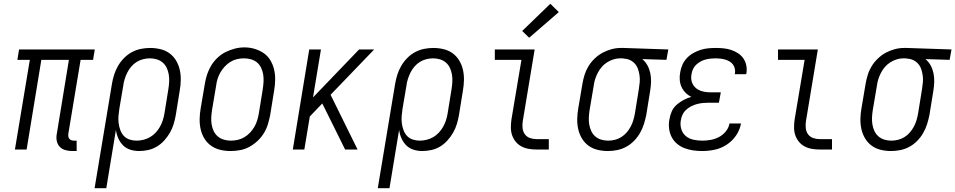

<svg xmlns="http://www.w3.org/2000/svg" viewBox="-20 -792 5060 1017"><path d="M363 8Q344 8 326 3Q308 -2 296 -15Q284 -28 280.5 -46.5Q277 -65 281 -84L345 -475H199L121 0H59L138 -475H72L81 -530H482L473 -475H407L342 -84Q341 -76 342 -69Q343 -62 347 -57Q351 -52 358 -49.5Q365 -47 372 -47H386V8Z M481 205 573 -348Q577 -372 584.5 -396Q592 -420 605 -442.5Q618 -465 636.5 -484Q655 -503 678 -515.5Q701 -528 726 -533Q751 -538 775 -538Q803 -538 830 -531.5Q857 -525 878 -509.5Q899 -494 912.5 -471.5Q926 -449 932 -423Q938 -397 937.5 -368.5Q937 -340 932 -312L911 -182Q907 -159 900 -135.5Q893 -112 880.5 -90Q868 -68 850.5 -48.5Q833 -29 811.5 -16Q790 -3 765.5 2.5Q741 8 717 8Q693 8 670.5 1Q648 -6 632 -22Q616 -38 606.5 -59.5Q597 -81 594 -104L543 205ZM703 -47Q721 -47 739.5 -51.5Q758 -56 774.5 -65.5Q791 -75 804.5 -89.5Q818 -104 827.5 -121Q837 -138 842.5 -155.5Q848 -173 851 -191L872 -321Q875 -340 876 -359.5Q877 -379 874 -397Q871 -415 863.5 -431.5Q856 -448 842.5 -460Q829 -472 811 -477.5Q793 -483 774 -483Q757 -483 738.5 -478.5Q720 -474 704 -464Q688 -454 675.5 -439.5Q663 -425 654.5 -408Q646 -391 640.5 -373.5Q635 -356 633 -339L612 -215Q609 -196 607.5 -176.5Q606 -157 608.5 -138.5Q611 -120 617.5 -102.5Q624 -85 636 -72Q648 -59 666 -53Q684 -47 703 -47Z M1201 8Q1173 8 1146 1.5Q1119 -5 1097.5 -20.5Q1076 -36 1062.5 -58.5Q1049 -81 1043 -107Q1037 -133 1037.5 -161.5Q1038 -190 1043 -218L1065 -348Q1069 -373 1077 -397.5Q1085 -422 1098.5 -444.5Q1112 -467 1132 -486Q1152 -505 1175.5 -516.5Q1199 -528 1224 -534.5Q1249 -541 1275 -541Q1303 -541 1329.5 -533Q1356 -525 1377.5 -510Q1399 -495 1412.5 -472Q1426 -449 1432 -423Q1438 -397 1437.5 -368.5Q1437 -340 1432 -312L1411 -182Q1406 -157 1398.5 -132.5Q1391 -108 1377 -85.5Q1363 -63 1343 -44.5Q1323 -26 1299.5 -13.5Q1276 -1 1250.5 3.5Q1225 8 1201 8ZM1202 -47Q1220 -47 1238.5 -51Q1257 -55 1274 -65Q1291 -75 1304.5 -89.5Q1318 -104 1327.5 -120.5Q1337 -137 1342.5 -155Q1348 -173 1351 -191L1372 -321Q1375 -341 1376 -360.5Q1377 -380 1374 -398Q1371 -416 1363 -433Q1355 -450 1341 -461.5Q1327 -473 1309 -478Q1291 -483 1271 -483Q1253 -483 1234.5 -478.5Q1216 -474 1200 -464Q1184 -454 1170.5 -439.5Q1157 -425 1147.5 -408.5Q1138 -392 1132.5 -374.5Q1127 -357 1125 -339L1103 -209Q1100 -189 1099 -170Q1098 -151 1101 -132.5Q1104 -114 1112 -97.5Q1120 -81 1133.5 -69.5Q1147 -58 1165 -52.5Q1183 -47 1202 -47Z M1531 0 1618 -530H1680L1638 -276L1882 -530H1962L1731 -290L1874 0H1808L1712 -194L1687 -244L1621 -175L1592 0Z M1981 205 2073 -348Q2077 -372 2084.5 -396Q2092 -420 2105 -442.5Q2118 -465 2136.5 -484Q2155 -503 2178 -515.5Q2201 -528 2226 -533Q2251 -538 2275 -538Q2303 -538 2330 -531.5Q2357 -525 2378 -509.5Q2399 -494 2412.5 -471.5Q2426 -449 2432 -423Q2438 -397 2437.5 -368.5Q2437 -340 2432 -312L2411 -182Q2407 -159 2400 -135.5Q2393 -112 2380.5 -90Q2368 -68 2350.5 -48.5Q2333 -29 2311.5 -16Q2290 -3 2265.5 2.5Q2241 8 2217 8Q2193 8 2170.5 1Q2148 -6 2132 -22Q2116 -38 2106.5 -59.5Q2097 -81 2094 -104L2043 205ZM2203 -47Q2221 -47 2239.5 -51.5Q2258 -56 2274.5 -65.5Q2291 -75 2304.5 -89.5Q2318 -104 2327.5 -121Q2337 -138 2342.5 -155.5Q2348 -173 2351 -191L2372 -321Q2375 -340 2376 -359.5Q2377 -379 2374 -397Q2371 -415 2363.5 -431.5Q2356 -448 2342.5 -460Q2329 -472 2311 -477.5Q2293 -483 2274 -483Q2257 -483 2238.5 -478.5Q2220 -474 2204 -464Q2188 -454 2175.5 -439.5Q2163 -425 2154.5 -408Q2146 -391 2140.5 -373.5Q2135 -356 2133 -339L2112 -215Q2109 -196 2107.5 -176.5Q2106 -157 2108.5 -138.5Q2111 -120 2117.5 -102.5Q2124 -85 2136 -72Q2148 -59 2166 -53Q2184 -47 2203 -47Z M2822 0Q2801 0 2780.5 -3.5Q2760 -7 2742 -16.5Q2724 -26 2711.5 -41.5Q2699 -57 2692.5 -76Q2686 -95 2686 -116.5Q2686 -138 2689 -159L2742 -475H2601V-530H2812L2749 -150Q2746 -132 2748 -113.5Q2750 -95 2760 -81Q2770 -67 2787 -61Q2804 -55 2822 -55H2887V0ZM2783 -592 2746 -628 2895 -772 2940 -728Z M3200 8Q3172 8 3145 1.5Q3118 -5 3097 -20.5Q3076 -36 3062.5 -58.5Q3049 -81 3043 -107Q3037 -133 3037.5 -161.5Q3038 -190 3043 -218L3065 -348Q3069 -372 3076.5 -396Q3084 -420 3097.5 -442Q3111 -464 3130.5 -482.5Q3150 -501 3172.5 -513Q3195 -525 3219.5 -531.5Q3244 -538 3269 -538Q3272 -538 3275.5 -538Q3279 -538 3283 -538L3520 -530L3510 -475L3382 -479Q3399 -465 3409.5 -445.5Q3420 -426 3424.5 -404.5Q3429 -383 3428.5 -359.5Q3428 -336 3424 -312L3403 -182Q3398 -158 3390.5 -134Q3383 -110 3370 -87.5Q3357 -65 3338.5 -46Q3320 -27 3297 -14.5Q3274 -2 3249 3Q3224 8 3200 8ZM3201 -47Q3219 -47 3237 -51.5Q3255 -56 3271 -66Q3287 -76 3299.5 -90.5Q3312 -105 3321 -122Q3330 -139 3335 -156.5Q3340 -174 3343 -191L3364 -321Q3367 -339 3368.5 -357Q3370 -375 3367.5 -392.5Q3365 -410 3359.5 -426Q3354 -442 3343 -454.5Q3332 -467 3316.5 -474Q3301 -481 3283 -482L3274 -483Q3271 -483 3269 -483Q3267 -483 3265 -483Q3247 -483 3229.5 -477.5Q3212 -472 3196 -462Q3180 -452 3167.5 -437.5Q3155 -423 3146.5 -406.5Q3138 -390 3132.5 -373Q3127 -356 3125 -339L3103 -209Q3100 -190 3099 -170.5Q3098 -151 3101 -133Q3104 -115 3111.5 -98.5Q3119 -82 3132.5 -70Q3146 -58 3164 -52.5Q3182 -47 3201 -47Z M3700 8Q3675 8 3651 4.5Q3627 1 3605 -7.5Q3583 -16 3565.5 -31Q3548 -46 3537.5 -66.5Q3527 -87 3524 -111.5Q3521 -136 3526 -160Q3529 -181 3538 -201.5Q3547 -222 3564 -237Q3581 -252 3601 -262.5Q3621 -273 3642 -279Q3625 -287 3611.5 -300.5Q3598 -314 3590 -331.5Q3582 -349 3580.5 -369Q3579 -389 3583 -409Q3586 -429 3594.5 -448.5Q3603 -468 3618 -484Q3633 -500 3651.5 -510.5Q3670 -521 3690 -527.5Q3710 -534 3730.5 -536Q3751 -538 3770 -538Q3792 -538 3812.5 -536Q3833 -534 3852.5 -527.5Q3872 -521 3888.5 -510.5Q3905 -500 3916.5 -484Q3928 -468 3932.5 -448Q3937 -428 3934 -407Q3934 -405 3933.5 -403Q3933 -401 3932 -399H3872Q3872 -401 3872.5 -402Q3873 -403 3873 -404Q3875 -417 3872 -429.5Q3869 -442 3861.5 -451.5Q3854 -461 3843.5 -467Q3833 -473 3821 -476.5Q3809 -480 3796 -481.5Q3783 -483 3770 -483Q3757 -483 3743.5 -481.5Q3730 -480 3716.5 -476.5Q3703 -473 3690.5 -466Q3678 -459 3667.5 -449Q3657 -439 3651 -426Q3645 -413 3643 -400Q3640 -386 3641.5 -372Q3643 -358 3649.5 -346Q3656 -334 3666 -325.5Q3676 -317 3689 -312Q3702 -307 3716 -305Q3730 -303 3744 -303H3798L3788 -248H3735Q3719 -248 3703.5 -246.5Q3688 -245 3672.5 -241Q3657 -237 3642 -229.5Q3627 -222 3614.5 -210.5Q3602 -199 3595 -184Q3588 -169 3586 -153Q3582 -130 3589 -107.5Q3596 -85 3613 -71Q3630 -57 3653 -52Q3676 -47 3700 -47Q3722 -47 3744.5 -51Q3767 -55 3788 -66Q3809 -77 3824.5 -96Q3840 -115 3844 -138H3905Q3899 -104 3879 -74.5Q3859 -45 3829 -25.5Q3799 -6 3765.5 1Q3732 8 3700 8Z M4322 0Q4301 0 4280.5 -3.5Q4260 -7 4242 -16.5Q4224 -26 4211.5 -41.5Q4199 -57 4192.5 -76Q4186 -95 4186 -116.5Q4186 -138 4189 -159L4242 -475H4101V-530H4312L4249 -150Q4246 -132 4248 -113.5Q4250 -95 4260 -81Q4270 -67 4287 -61Q4304 -55 4322 -55H4387V0Z M4700 8Q4672 8 4645 1.5Q4618 -5 4597 -20.5Q4576 -36 4562.5 -58.5Q4549 -81 4543 -107Q4537 -133 4537.5 -161.5Q4538 -190 4543 -218L4565 -348Q4569 -372 4576.5 -396Q4584 -420 4597.5 -442Q4611 -464 4630.5 -482.5Q4650 -501 4672.5 -513Q4695 -525 4719.5 -531.5Q4744 -538 4769 -538Q4772 -538 4775.5 -538Q4779 -538 4783 -538L5020 -530L5010 -475L4882 -479Q4899 -465 4909.5 -445.5Q4920 -426 4924.5 -404.5Q4929 -383 4928.5 -359.5Q4928 -336 4924 -312L4903 -182Q4898 -158 4890.5 -134Q4883 -110 4870 -87.5Q4857 -65 4838.5 -46Q4820 -27 4797 -14.5Q4774 -2 4749 3Q4724 8 4700 8ZM4701 -47Q4719 -47 4737 -51.5Q4755 -56 4771 -66Q4787 -76 4799.5 -90.5Q4812 -105 4821 -122Q4830 -139 4835 -156.5Q4840 -174 4843 -191L4864 -321Q4867 -339 4868.5 -357Q4870 -375 4867.5 -392.5Q4865 -410 4859.5 -426Q4854 -442 4843 -454.5Q4832 -467 4816.5 -474Q4801 -481 4783 -482L4774 -483Q4771 -483 4769 -483Q4767 -483 4765 -483Q4747 -483 4729.5 -477.5Q4712 -472 4696 -462Q4680 -452 4667.5 -437.5Q4655 -423 4646.5 -406.5Q4638 -390 4632.5 -373Q4627 -356 4625 -339L4603 -209Q4600 -190 4599 -170.5Q4598 -151 4601 -133Q4604 -115 4611.5 -98.5Q4619 -82 4632.5 -70Q4646 -58 4664 -52.5Q4682 -47 4701 -47Z"/></svg>

Font: Iosevka Slab Light Oblique
Style: Regular
Weight: 300
Italic angle: -9°
Monospace: yes
Designer: Belleve Invis
Foundry: Belleve Invis
Version: Version 11.1.1; ttfautohint (v1.8.3)